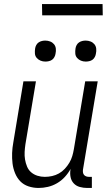

<svg xmlns="http://www.w3.org/2000/svg" viewBox="-20 -923 540 951"><path d="M171 8Q145 8 121 0Q97 -8 80.5 -25Q64 -42 54.5 -65.5Q45 -89 42 -114Q39 -139 40 -165Q41 -191 46 -218L96 -520H158L106 -209Q103 -189 102 -170Q101 -151 104 -133Q107 -115 114 -98Q121 -81 134.5 -69.5Q148 -58 165.5 -52.5Q183 -47 202 -47Q220 -47 238 -51Q256 -55 272 -64Q288 -73 301 -87Q314 -101 323.5 -117Q333 -133 338 -150Q343 -167 346 -185L402 -520H464L391 -83Q390 -76 391 -69Q392 -62 396 -57Q400 -52 406.5 -49.5Q413 -47 421 -47H435V8H412Q393 8 375 3Q357 -2 345 -15Q333 -28 329.5 -46Q326 -64 329 -83L330 -87Q318 -65 301 -46.5Q284 -28 262.5 -15.5Q241 -3 217.5 2.5Q194 8 171 8ZM405 -618Q392 -618 381 -622.5Q370 -627 362 -636Q354 -645 353 -657.5Q352 -670 354 -683Q355 -691 359.5 -699.5Q364 -708 371.5 -713Q379 -718 387.5 -720Q396 -722 404 -722Q417 -722 428.5 -717.5Q440 -713 447.5 -704Q455 -695 456.5 -682.5Q458 -670 455 -657Q454 -649 449.5 -640.5Q445 -632 438 -627Q431 -622 422 -620Q413 -618 405 -618ZM205 -618Q192 -618 181 -622.5Q170 -627 162 -636Q154 -645 153 -657.5Q152 -670 154 -683Q155 -691 159.5 -699.5Q164 -708 171.5 -713Q179 -718 187.5 -720Q196 -722 204 -722Q217 -722 228.5 -717.5Q240 -713 247.5 -704Q255 -695 256.5 -682.5Q258 -670 255 -657Q254 -649 249.5 -640.5Q245 -632 238 -627Q231 -622 222 -620Q213 -618 205 -618ZM189 -847 188 -903H488L489 -847Z"/></svg>

Font: Iosevka Curly Light
Style: Italic
Weight: 300
Italic angle: -9°
Monospace: yes
Designer: Belleve Invis
Foundry: Belleve Invis
Version: Version 22.1.2; ttfautohint (v1.8.4)